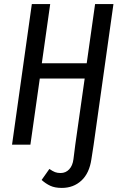

<svg xmlns="http://www.w3.org/2000/svg" viewBox="-20 -709 592 941"><path d="M536 -689 439 0 428 71Q418 140 379 176Q340 212 283 212Q249 212 226.5 201.5Q204 191 184 173L222 119Q238 130 249.5 134.5Q261 139 277 139Q302 139 319 121Q336 103 340 71L349 0L395 -324H175L129 0H39L136 -689H226L185 -399H405L446 -689Z"/></svg>

Font: Fira Sans Extra Condensed
Style: Italic
Weight: 400
Width: 3
Italic angle: -8°
Designer: Carrois Corporate & Edenspiekermann AG
Foundry: Carrois Corporate GbR & Edenspiekermann AG
Version: Version 4.203